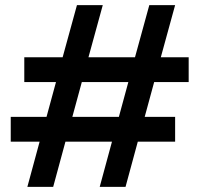

<svg xmlns="http://www.w3.org/2000/svg" viewBox="-20 -719 779 751"><path d="M87 12 135 -165H22V-262H162L199 -398H75V-495H225L281 -699H382L326 -495H508L564 -699H665L609 -495H718V-398H583L546 -262H665V-165H519L471 12H370L418 -165H236L188 12ZM263 -262H445L482 -398H300Z"/></svg>

Font: Archivo SemiBold Expanded SemiBold
Style: Regular
Weight: 600
Width: 7
Version: Version 2.001